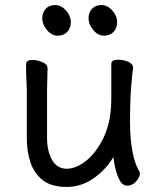

<svg xmlns="http://www.w3.org/2000/svg" viewBox="-20 -721 630 759"><path d="M424 -679.5Q443 -658 443 -634Q443 -610 429 -595Q415 -580 391 -580Q367 -580 348.5 -602.5Q330 -625 330 -648Q330 -671 343.5 -686Q357 -701 381 -701Q405 -701 424 -679.5ZM241 -679.5Q260 -658 260 -634Q260 -610 246 -595Q232 -580 208 -580Q184 -580 165.5 -602.5Q147 -625 147 -648Q147 -671 160.5 -686Q174 -701 198 -701Q222 -701 241 -679.5ZM510 -94Q518 -65 531 -43Q533 -40 533 -34Q533 -21 518 -4Q503 13 483 13Q467 13 457 -2Q437 -32 428 -100Q402 -55 358 -22Q306 18 244 18Q182 18 148 -9.5Q114 -37 100 -80.5Q86 -124 86 -172V-365Q86 -371 85 -391Q83 -432 83 -468Q83 -484 109 -484Q126 -484 146 -476Q168 -467 168 -451Q168 -443 167 -410Q166 -377 166 -365V-177Q166 -123 186 -88.5Q206 -54 243.5 -54Q281 -54 320 -85Q359 -116 387 -172Q415 -228 419 -301Q420 -316 420 -341V-469Q420 -485 447 -485Q465 -485 484 -478Q506 -469 506 -454V-452V-451Q503 -433 498.5 -377Q494 -321 494 -237.5Q494 -154 510 -94Z"/></svg>

Font: Moon Stars Kai
Style: Bold
Weight: 700
Designer: GuiWonder
Version: Version 1.101